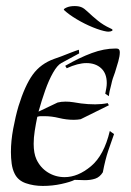

<svg xmlns="http://www.w3.org/2000/svg" viewBox="-20 -612 431 633"><path d="M339 -295 327 -303Q329 -313 330.5 -321.5Q332 -330 332 -338Q332 -370 313.5 -387Q295 -404 265 -404Q237 -404 200 -387L195 -395Q242 -422 282.5 -437Q323 -452 360 -452H364Q375 -452 375 -440Q375 -427 370 -409.5Q365 -392 359 -373Q355 -363 352 -353.5Q349 -344 347 -334Q340 -309 339 -295ZM121 1Q91 1 65 -8Q39 -17 28 -40Q21 -54 18.5 -72.5Q16 -91 16 -111Q16 -147 23.5 -187.5Q31 -228 41 -262Q62 -330 88 -366Q114 -402 159 -418Q166 -420 181.5 -426Q197 -432 213.5 -438.5Q230 -445 240 -448L241 -436L182 -404Q169 -397 155 -372.5Q141 -348 129 -314Q117 -280 107 -244L170 -274Q182 -277 196 -277Q209 -277 221.5 -275Q234 -273 247 -271Q270 -268 294 -268Q304 -268 314.5 -269Q325 -270 335 -272L339 -265L246 -219Q240 -218 234.5 -217.5Q229 -217 223 -217Q199 -217 174.5 -223Q150 -229 126 -229Q120 -229 114.5 -229Q109 -229 103 -227Q98 -203 94.5 -180.5Q91 -158 91 -138Q91 -107 100 -87Q113 -59 138 -43.5Q163 -28 193 -28Q237 -28 280 -64Q323 -100 342 -180L356 -170Q347 -145 337 -115.5Q327 -86 319 -44Q309 -28 294 -23Q279 -18 260 -18Q253 -18 244 -18.5Q235 -19 226 -19Q212 -12 182.5 -5.5Q153 1 121 1ZM332 -508Q313 -511 286 -522Q259 -533 233 -548.5Q207 -564 191 -579Q188 -582 199 -587Q210 -592 226 -592Q240 -592 249 -588Q257 -585 270.5 -572Q284 -559 302.5 -544Q321 -529 343 -519Q351 -516 351 -513Q351 -510 344.5 -508.5Q338 -507 332 -508Z"/></svg>

Font: Kings
Style: Regular
Weight: 400
Designer: Robert E. Leuschke
Foundry: Robert E. Leuschke
Version: Version 1.010; ttfautohint (v1.8.3)